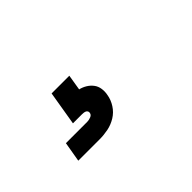

<svg xmlns="http://www.w3.org/2000/svg" viewBox="-18 -208 636 636"><g transform="rotate(-45 300.0 110.0)"><path d="M107 220 119 150H219Q227 150 236 146.5Q245 143 246 135Q246 135 246 135Q246 135 246 135Q247 131 245 127.5Q243 124 239.5 122.5Q236 121 232 120.5Q228 120 224 120H182L202 0H285L276 55Q289 58 300.5 65Q312 72 320 82.5Q328 93 330 107Q332 121 329 135Q326 154 314.5 172Q303 190 285 201Q267 212 247 216Q227 220 207 220Z"/></g></svg>

Font: Iosevka Slab Extended Oblique
Style: Bold
Weight: 700
Width: 7
Italic angle: -9°
Monospace: yes
Designer: Belleve Invis
Foundry: Belleve Invis
Version: Version 11.1.1; ttfautohint (v1.8.3)